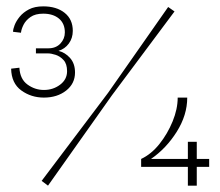

<svg xmlns="http://www.w3.org/2000/svg" viewBox="-20 -584 693 604"><path d="M118 -277Q78 -277 47 -299.5Q16 -322 15 -368L41 -371Q43 -335 66.5 -318Q90 -301 118 -301Q147 -301 169 -317.5Q191 -334 191 -360Q191 -383 180 -395Q169 -407 155 -411.5Q141 -416 131 -416H93V-432H132Q156 -432 170 -447Q184 -462 184 -482Q184 -510 165.5 -525.5Q147 -541 116 -541Q91 -541 76 -530.5Q61 -520 54 -506Q47 -492 46 -481L21 -484Q21 -492 26 -505Q31 -518 42 -531.5Q53 -545 71 -554.5Q89 -564 116 -564Q158 -564 183.5 -543.5Q209 -523 209 -487Q209 -464 196.5 -447Q184 -430 164 -424Q185 -419 200.5 -401.5Q216 -384 216 -356Q216 -321 188 -299Q160 -277 118 -277ZM131 0 111 -15 320 -292 509 -562 529 -548 332 -284ZM424 -59V-84Q456 -99 481.5 -131Q507 -163 523 -202Q539 -241 539 -277H569Q569 -222 536 -169.5Q503 -117 455 -84H638V-59ZM571 0V-138H599V0Z"/></svg>

Font: Darker Grotesque Light
Style: Regular
Weight: 300
Designer: Gabriel Lam
Foundry: TypeRant
Version: Version 1.000;gftools[0.9.28]